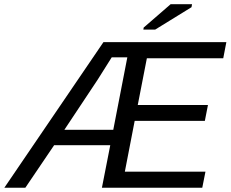

<svg xmlns="http://www.w3.org/2000/svg" viewBox="-60 -887 1089 907"><path d="M421.4 0 460.9 -201.2H195.8L59.6 0H-39.6L428.7 -688H1009.3L994.6 -611.8H633.8L590.8 -391.1H922.4L907.7 -315.9H576.2L529.8 -76.2H910.6L895.5 0ZM541.5 -616.2H467.8L401.4 -510.7L244.1 -273.9H475.1ZM617.2 -747.1 618.7 -756.8 746.1 -867.2H847.2L844.7 -853L672.9 -747.1Z"/></svg>

Font: Liberation Sans
Style: Italic
Weight: 400
Italic angle: -12°
Designer: Steve Matteson
Foundry: Ascender Corporation
Version: Version 2.1.5